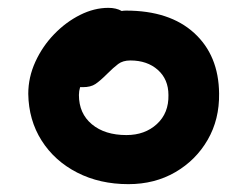

<svg xmlns="http://www.w3.org/2000/svg" viewBox="-20 -729 630 489"><path d="M307 -260Q234 -260 176.5 -289.5Q119 -319 86 -371Q53 -423 52 -490Q52 -532 70 -571.5Q88 -611 118 -642Q148 -673 184 -691Q220 -709 256 -709Q276 -709 290 -701Q295 -702 301 -702Q412 -702 474.5 -645Q537 -588 538 -491Q539 -425 509 -373Q479 -321 426.5 -290.5Q374 -260 307 -260ZM181 -487Q181 -440 214 -412.5Q247 -385 302 -385Q349 -385 379.5 -413Q410 -441 409 -487Q409 -527 382 -551Q355 -575 312 -575Q293 -575 281 -566Q269 -557 253 -541Q235 -523 223 -515Q211 -507 191 -507Q188 -507 184 -507Q181 -497 181 -487Z"/></svg>

Font: Shantell Sans Normal
Style: Regular
Weight: 600
Designer: Stephen Nixon, Anya Danilova, Shantell Martin
Foundry: Arrow Type
Version: Version 1.009;[a7da0bfa3]